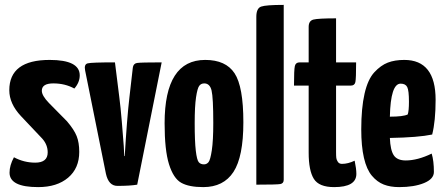

<svg xmlns="http://www.w3.org/2000/svg" viewBox="-20 -755 1821 785"><path d="M183 -510Q306 -510 306 -447Q306 -418 284 -393Q246 -414 198 -414Q151 -414 151 -384Q151 -364 180 -334L254 -259Q283 -225 293.5 -198.5Q304 -172 304 -134Q304 -67 258.5 -28.5Q213 10 136 10Q19 10 19 -49Q19 -79 37 -112Q78 -90 124 -90Q175 -90 175 -132Q175 -163 153 -188L66 -280Q18 -331 18 -386Q18 -510 183 -510Z M328 -467Q323 -492 338.5 -496Q354 -500 450 -500L468 -356Q473 -318 478 -258Q483 -198 486 -158L488 -117H490Q499 -270 509 -356L523 -478Q525 -495 540 -497.5Q555 -500 641 -500L541 0Q512 5 460 5Q424 5 413 -45Z M653 -251Q653 -510 819 -510Q903 -510 939 -455.5Q975 -401 975 -255Q975 -114 934.5 -52Q894 10 811 10Q752 10 720.5 -8Q689 -26 671 -83.5Q653 -141 653 -251ZM776 -252Q776 -177 780.5 -139Q785 -101 792.5 -92Q800 -83 814 -83Q825 -83 832.5 -92Q840 -101 846 -140.5Q852 -180 852 -252Q852 -356 845 -385Q838 -414 815 -414Q802 -414 794.5 -404Q787 -394 781.5 -357Q776 -320 776 -252Z M1140 -20Q1140 -5 1126 -2.5Q1112 0 1028 0V-686Q1028 -721 1047.5 -728Q1067 -735 1140 -735Z M1242 -405H1182Q1182 -470 1185.5 -485Q1189 -500 1205 -500H1242V-645Q1242 -670 1261.5 -675Q1281 -680 1354 -680V-500H1436Q1436 -434 1433 -419.5Q1430 -405 1414 -405H1354V-133Q1354 -117 1355 -109Q1356 -101 1361.5 -93Q1367 -85 1378 -85Q1403 -85 1430 -98Q1437 -65 1437 -44Q1437 10 1346 10Q1284 10 1263 -24Q1242 -58 1242 -131Z M1639 -99Q1687 -99 1745 -127Q1754 -97 1754 -52Q1754 -23 1713.5 -6.5Q1673 10 1612 10Q1576 10 1549 -0.5Q1522 -11 1500.5 -36.5Q1479 -62 1468 -109.5Q1457 -157 1457 -226Q1457 -313 1470.5 -372Q1484 -431 1510.5 -459.5Q1537 -488 1565.5 -499Q1594 -510 1633 -510Q1761 -510 1761 -347Q1761 -260 1747 -205Q1690 -193 1574 -191Q1576 -141 1590 -120Q1604 -99 1639 -99ZM1618 -413Q1577 -413 1574 -278Q1628 -278 1647 -287Q1652 -302 1652 -339Q1652 -385 1645 -399Q1638 -413 1618 -413Z"/></svg>

Font: Yanone Kaffeesatz Bold
Style: Regular
Weight: 700
Designer: Yanone (Cyrillic: Daniel Pouzeot)
Foundry: Yanone
Version: Version 1.003;PS 001.003;hotconv 1.0.88;makeotf.lib2.5.64775